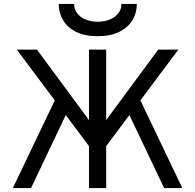

<svg xmlns="http://www.w3.org/2000/svg" viewBox="-20 -951 987 971"><path d="M481 -164V-295L780 -700H882ZM45 0 275 -481 333 -412 137 0ZM466 -164 65 -700H167L466 -295ZM430 0V-700H517V0ZM810 0 614 -412 672 -481 902 0ZM474 -768Q408 -768 364.2 -790.2Q320.5 -812.5 298.8 -849.5Q277 -886.5 277 -931H355Q355 -903.5 370.8 -883.2Q386.5 -863 413.5 -852Q440.5 -841 474 -841Q507.5 -841 534.8 -852Q562 -863 578 -883.2Q594 -903.5 594 -931H672Q672 -886.5 650 -849.5Q628 -812.5 584 -790.2Q540 -768 474 -768Z"/></svg>

Font: Undotted
Style: Regular
Weight: 400
Designer: Delve Withrington, Dave Bailey, Thomas Jockin
Foundry: Delve Fonts LLC
Version: Version 4.000